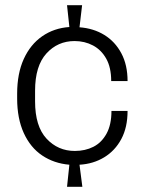

<svg xmlns="http://www.w3.org/2000/svg" viewBox="-20 -713 573 739"><path d="M238 6 247 -79Q188 -84 142.5 -114.5Q97 -145 71.5 -201Q46 -257 46 -334V-352Q46 -430 71.5 -486Q97 -542 142.5 -573.5Q188 -605 247 -609L238 -693H296L286 -608Q340 -604 381.5 -578.5Q423 -553 447 -508Q471 -463 471 -401H408Q408 -453 389 -487Q370 -521 338 -538Q306 -555 267 -555Q202 -555 158.5 -507Q115 -459 115 -364V-323Q115 -227 159 -179.5Q203 -132 268 -132Q308 -132 339.5 -148Q371 -164 390 -198.5Q409 -233 409 -286H471Q471 -223 447 -178Q423 -133 381 -107.5Q339 -82 286 -79L297 6Z"/></svg>

Font: Chivo Medium ExtraLight
Style: Regular
Weight: 250
Version: Version 2.002